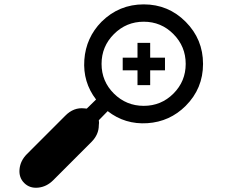

<svg xmlns="http://www.w3.org/2000/svg" viewBox="-20 -864 1040 887"><path d="M673.8 -666V-470.7H615.2V-666ZM546.9 -597.7H742.2V-539.1H546.9ZM449.2 -763.7Q377 -690.4 369.6 -587.4Q362.3 -484.4 423.8 -404.3L380.9 -362.3Q376 -363.3 370.1 -363.3Q320.3 -369.1 281.2 -329.1L104.5 -152.3Q74.2 -122.1 70.3 -83Q66.4 -43.9 91.8 -18.6Q117.2 6.8 156.2 2.9Q195.3 -1 225.6 -31.2L402.3 -208Q436.5 -242.2 436.5 -285.2Q438.5 -296.9 436.5 -308.6L477.5 -350.6Q557.6 -288.1 661.1 -294.9Q764.6 -301.8 837.9 -375Q918 -455.1 918 -568.8Q918 -682.6 837.9 -763.2Q757.8 -843.8 644 -843.8Q530.3 -843.8 449.2 -763.7ZM644 -763.7Q724.6 -763.7 781.2 -706.5Q837.9 -649.4 837.9 -568.8Q837.9 -488.3 781.2 -431.6Q724.6 -375 644 -375Q563.5 -375 506.3 -431.6Q449.2 -488.3 449.2 -568.8Q449.2 -649.4 506.3 -706.5Q563.5 -763.7 644 -763.7Z"/></svg>

Font: Heydings Controls
Style: Regular
Weight: 400
Monospace: yes
Designer: Heydon Pickering
Version: Version 1.0